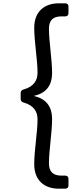

<svg xmlns="http://www.w3.org/2000/svg" viewBox="-20 -954 502 1161"><path d="M123 -334C184 -317 207 -279 207 -233C207 -155 187 -46 187 39C187 137 248 187 336 187H374C387 187 394 180 394 167V128C394 115 387 108 374 108H353C303 108 276 87 276 33C276 -43 295 -153 295 -236C295 -304 263 -356 187 -373V-375C263 -391 295 -443 295 -511C295 -594 276 -704 276 -780C276 -834 303 -855 353 -855H374C387 -855 394 -862 394 -875V-914C394 -927 387 -934 374 -934H336C248 -934 187 -884 187 -786C187 -701 207 -592 207 -514C207 -468 184 -430 123 -413C111 -410 105 -403 105 -391V-356C105 -344 111 -337 123 -334Z"/></svg>

Font: Arvore Sans
Style: Regular
Weight: 400
Designer: Jonny Pinhorn (Latin) Dan Schunck (customization for Arvore)
Version: Version 1.000;Glyphs 3.3 (3305)